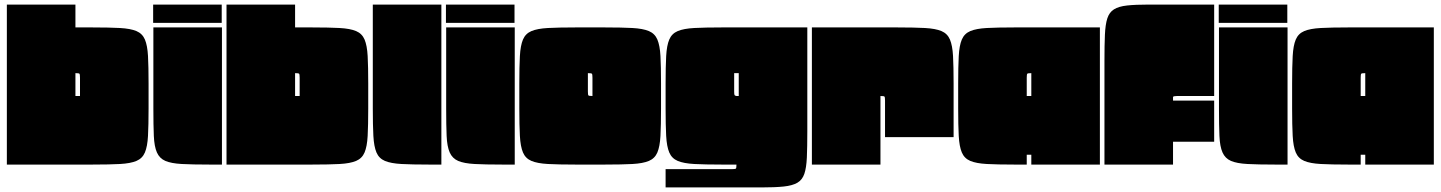

<svg xmlns="http://www.w3.org/2000/svg" viewBox="-20 -720 6303 840"><path d="M385 0H10V-700H310V-600H385Q458 -600 504.5 -597.5Q551 -595 577 -584Q603 -573 614 -547Q625 -521 627.5 -475Q630 -429 630 -355V-245Q630 -172 627.5 -125.5Q625 -79 614 -53Q603 -27 577 -16Q551 -5 505 -2.5Q459 0 385 0ZM330 -300V-380Q330 -395 327.5 -397.5Q325 -400 310 -400V-300Z M650 -700H950V-620H650ZM951 0H896Q822 0 775.5 -2.5Q729 -5 703.5 -16Q678 -27 666.5 -53Q655 -79 653 -125.5Q651 -172 651 -245V-600H951Z M1346 0H971V-700H1271V-600H1346Q1419 -600 1465.5 -597.5Q1512 -595 1538 -584Q1564 -573 1575 -547Q1586 -521 1588.5 -475Q1591 -429 1591 -355V-245Q1591 -172 1588.5 -125.5Q1586 -79 1575 -53Q1564 -27 1538 -16Q1512 -5 1466 -2.5Q1420 0 1346 0ZM1291 -300V-380Q1291 -395 1288.5 -397.5Q1286 -400 1271 -400V-300Z M1911 0H1856Q1783 0 1736.5 -2.5Q1690 -5 1664 -16Q1638 -27 1627 -53Q1616 -79 1613.5 -125.5Q1611 -172 1611 -245V-700H1911Z M1931 -700H2231V-620H1931ZM2232 0H2177Q2103 0 2056.5 -2.5Q2010 -5 1984.5 -16Q1959 -27 1947.5 -53Q1936 -79 1934 -125.5Q1932 -172 1932 -245V-600H2232Z M2627 -600Q2700 -600 2746.5 -597.5Q2793 -595 2819 -584Q2845 -573 2856 -547Q2867 -521 2869.5 -475Q2872 -429 2872 -355V-245Q2872 -172 2869.5 -125.5Q2867 -79 2856 -53Q2845 -27 2819 -16Q2793 -5 2747 -2.5Q2701 0 2627 0H2497Q2424 0 2377.5 -2.5Q2331 -5 2305 -16Q2279 -27 2268 -53Q2257 -79 2254.5 -125.5Q2252 -172 2252 -245V-355Q2252 -428 2254.5 -474.5Q2257 -521 2268 -547Q2279 -573 2305 -584Q2331 -595 2377.5 -597.5Q2424 -600 2497 -600ZM2552 -400V-320Q2552 -305 2554.5 -302.5Q2557 -300 2572 -300V-380Q2572 -395 2569.5 -397.5Q2567 -400 2552 -400Z M3512 -145Q3512 -76 3510 -31Q3508 14 3499 40.5Q3490 67 3468.5 79.5Q3447 92 3409 96Q3371 100 3310 100H2892V20H3182Q3197 20 3199.5 17.5Q3202 15 3202 0H3137Q3064 0 3017.5 -2.5Q2971 -5 2945 -16Q2919 -27 2908 -53Q2897 -79 2894.5 -125.5Q2892 -172 2892 -245V-355Q2892 -428 2894.5 -474.5Q2897 -521 2908 -547Q2919 -573 2945 -584Q2971 -595 3017.5 -597.5Q3064 -600 3137 -600H3512ZM3192 -320Q3192 -308 3193.5 -304.5Q3195 -301 3202 -300H3212V-400H3192Z M3532 -600H3907Q3980 -600 4026.5 -597.5Q4073 -595 4099 -584Q4125 -573 4136 -547Q4147 -521 4149.5 -475Q4152 -429 4152 -355V-120H3852V-280Q3852 -295 3849.5 -297.5Q3847 -300 3832 -300V0H3532Z M4792 -600V0H4492V-43H4472V0H4417Q4344 0 4297.5 -2.5Q4251 -5 4225 -16Q4199 -27 4188 -53Q4177 -79 4174.5 -125.5Q4172 -172 4172 -245V-355Q4172 -428 4174.5 -474.5Q4177 -521 4188 -547Q4199 -573 4225 -584Q4251 -595 4297.5 -597.5Q4344 -600 4417 -600ZM4472 -300H4492V-400Q4477 -400 4474.5 -397.5Q4472 -395 4472 -380Z M5292 -300H5130Q5114 -300 5112 -296V-280H5292V-100H5112V0H4812V-455Q4812 -523 4814 -568Q4816 -613 4824.5 -639.5Q4833 -666 4853.5 -679Q4874 -692 4911 -696Q4948 -700 5006 -700H5292Z M5312 -700H5612V-620H5312ZM5613 0H5558Q5484 0 5437.5 -2.5Q5391 -5 5365.5 -16Q5340 -27 5328.5 -53Q5317 -79 5315 -125.5Q5313 -172 5313 -245V-600H5613Z M6253 -600V0H5953V-43H5933V0H5878Q5805 0 5758.5 -2.5Q5712 -5 5686 -16Q5660 -27 5649 -53Q5638 -79 5635.5 -125.5Q5633 -172 5633 -245V-355Q5633 -428 5635.5 -474.5Q5638 -521 5649 -547Q5660 -573 5686 -584Q5712 -595 5758.5 -597.5Q5805 -600 5878 -600ZM5933 -300H5953V-400Q5938 -400 5935.5 -397.5Q5933 -395 5933 -380Z"/></svg>

Font: Badeen Display
Style: Regular
Weight: 400
Version: Version 1.000; ttfautohint (v1.8.4.7-5d5b)